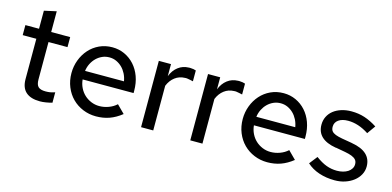

<svg xmlns="http://www.w3.org/2000/svg" viewBox="-64 -1014 2834 1387"><g transform="rotate(15 1353.0 -321.0)"><path d="M131 -120V-421H29V-496H131V-631Q154 -636 176.5 -641Q199 -646 222 -651V-496H364V-421H222V-142Q222 -102 238.5 -86.5Q255 -71 293 -71Q312 -71 327 -73.5Q342 -76 363 -83V-5Q341 1 317 5Q293 9 272 9Q203 9 167 -23Q131 -55 131 -120Z M881 -59Q837 -24 791 -7.5Q745 9 691 9Q639 9 593 -10Q547 -29 513 -63Q479 -97 459.5 -144.5Q440 -192 440 -248Q440 -299 457.5 -345.5Q475 -392 506.5 -427.5Q538 -463 582 -483.5Q626 -504 679 -504Q728 -504 770.5 -484.5Q813 -465 844.5 -430Q876 -395 893.5 -347Q911 -299 911 -241V-224H530Q533 -191 547 -162.5Q561 -134 583 -113.5Q605 -93 634 -81Q663 -69 695 -69Q730 -69 764 -81.5Q798 -94 823 -117ZM677 -428Q648 -428 623.5 -417Q599 -406 580 -387.5Q561 -369 548 -343.5Q535 -318 531 -288H822Q817 -318 804 -343.5Q791 -369 772 -387.5Q753 -406 729 -417Q705 -428 677 -428Z M1027 0V-496H1118V-406Q1136 -452 1170 -478Q1204 -504 1248 -505Q1252 -506 1256 -505.5Q1260 -505 1264 -505Q1275 -505 1284.5 -503Q1294 -501 1303 -498V-417Q1292 -420 1280 -422Q1268 -424 1257 -426Q1253 -426 1249 -426.5Q1245 -427 1241 -426Q1199 -425 1167 -400.5Q1135 -376 1118 -334V0Z M1395 0V-496H1486V-406Q1504 -452 1538 -478Q1572 -504 1616 -505Q1620 -506 1624 -505.5Q1628 -505 1632 -505Q1643 -505 1652.5 -503Q1662 -501 1671 -498V-417Q1660 -420 1648 -422Q1636 -424 1625 -426Q1621 -426 1617 -426.5Q1613 -427 1609 -426Q1567 -425 1535 -400.5Q1503 -376 1486 -334V0Z M2162 -59Q2118 -24 2072 -7.5Q2026 9 1972 9Q1920 9 1874 -10Q1828 -29 1794 -63Q1760 -97 1740.5 -144.5Q1721 -192 1721 -248Q1721 -299 1738.5 -345.5Q1756 -392 1787.5 -427.5Q1819 -463 1863 -483.5Q1907 -504 1960 -504Q2009 -504 2051.5 -484.5Q2094 -465 2125.5 -430Q2157 -395 2174.5 -347Q2192 -299 2192 -241V-224H1811Q1814 -191 1828 -162.5Q1842 -134 1864 -113.5Q1886 -93 1915 -81Q1944 -69 1976 -69Q2011 -69 2045 -81.5Q2079 -94 2104 -117ZM1958 -428Q1929 -428 1904.5 -417Q1880 -406 1861 -387.5Q1842 -369 1829 -343.5Q1816 -318 1812 -288H2103Q2098 -318 2085 -343.5Q2072 -369 2053 -387.5Q2034 -406 2010 -417Q1986 -428 1958 -428Z M2267 -62Q2279 -77 2290.5 -92Q2302 -107 2314 -122Q2357 -90 2395 -76Q2433 -62 2474 -62Q2498 -62 2519 -67.5Q2540 -73 2555.5 -83Q2571 -93 2580.5 -108Q2590 -123 2590 -141Q2590 -162 2579 -174.5Q2568 -187 2547.5 -195Q2527 -203 2497 -208.5Q2467 -214 2428 -221H2423Q2281 -245 2281 -355Q2281 -388 2294.5 -415.5Q2308 -443 2332.5 -462.5Q2357 -482 2391.5 -493Q2426 -504 2467 -504Q2520 -504 2566 -489Q2612 -474 2660 -443Q2649 -427 2638 -412Q2627 -397 2616 -381Q2576 -407 2537.5 -419.5Q2499 -432 2461 -432Q2416 -432 2389.5 -413Q2363 -394 2363 -362Q2363 -341 2372.5 -329Q2382 -317 2401.5 -309.5Q2421 -302 2451.5 -296.5Q2482 -291 2525 -284L2529 -283Q2675 -258 2675 -147Q2675 -114 2659.5 -85.5Q2644 -57 2617 -36Q2590 -15 2554 -3Q2518 9 2476 9Q2413 9 2359 -9Q2305 -27 2267 -62Z"/></g></svg>

Font: Rosa Sans
Style: Regular
Weight: 400
Designer: Pentagram / MCKL
Foundry: Pentagram / MCKL
Version: Version 1.005;September 16, 2019;FontCreator 11.5.0.2425 64-